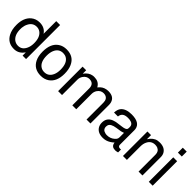

<svg xmlns="http://www.w3.org/2000/svg" viewBox="186 -1806 2906 2906"><g transform="rotate(45 1638.5 -353.0)"><path d="M495.1 -729V0H420.9V-68.8Q362.8 14.2 276.9 22Q266.1 22.9 253.9 22.9Q124 22.9 64 -88.9Q25.9 -159.2 25.9 -263.2Q25.9 -417 115.2 -492.2Q171.9 -539.1 251 -539.1Q358.9 -539.1 412.1 -458V-729ZM265.1 -460.9Q180.2 -460.9 139.2 -378.9Q119.1 -340.8 113.8 -290Q112.8 -274.9 112.8 -257.8Q112.8 -136.2 183.1 -82Q219.2 -55.2 266.1 -55.2Q348.1 -55.2 387.2 -136.2Q412.1 -186 412.1 -255.9Q412.1 -387.2 339.8 -438Q307.1 -460.9 265.1 -460.9Z M827.6 -539.1Q979.5 -539.1 1036.6 -410.2Q1065.4 -345.2 1065.4 -253.9Q1065.4 -86.9 963.9 -16.1Q907.7 22.9 828.6 22.9Q684.6 22.9 624.5 -96.2Q591.8 -162.1 591.8 -257.8Q591.8 -432.1 696.8 -502Q751.5 -539.1 827.6 -539.1ZM828.6 -461.9Q735.8 -461.9 697.8 -370.1Q678.7 -323.2 678.7 -257.8Q678.7 -121.1 756.8 -73.2Q787.6 -54.2 828.6 -54.2Q918.5 -54.2 957.5 -142.1Q978.5 -189 978.5 -254.9Q978.5 -399.9 896.5 -445.8Q866.7 -461.9 828.6 -461.9Z M1181.2 -523.9H1258.3V-450.2Q1312.5 -525.9 1386.2 -537.1Q1395.5 -538.1 1406.2 -539.1H1419.4Q1508.3 -539.1 1551.3 -474.1Q1556.2 -466.8 1560.5 -459L1589.4 -490.2Q1640.1 -538.1 1721.2 -539.1Q1843.3 -539.1 1868.2 -440.9Q1873.5 -418.9 1873.5 -393.1V0H1789.6V-360.8Q1789.6 -441.9 1726.6 -460.9Q1710.4 -465.8 1692.4 -465.8Q1631.3 -465.8 1594.2 -412.1Q1569.3 -376 1569.3 -329.1V0H1485.4V-360.8Q1485.4 -448.2 1414.6 -462.9L1388.2 -465.8Q1326.2 -465.8 1289.6 -410.2Q1265.1 -375 1265.1 -329.1V0H1181.2Z M2479 -48.8V14.2Q2449.7 22 2432.6 22.9H2431.6H2421.9Q2351.1 22.9 2337.9 -40L2335.9 -54.2Q2307.6 -27.8 2280.8 -12.2Q2224.6 22.9 2157.7 22.9Q2047.9 22.9 2004.9 -51.8Q1985.8 -85.9 1985.8 -131.8Q1985.8 -233.9 2077.6 -272L2088.9 -275.9L2123 -286.1Q2131.8 -288.1 2142.1 -290Q2171.9 -294.9 2245.6 -304.2Q2318.8 -313 2330.1 -341.8V-342.8V-344.2L2333 -361.8V-383.8Q2333 -448.2 2252 -460Q2234.9 -461.9 2215.8 -461.9Q2112.8 -461.9 2095.7 -387.2Q2093.8 -377.9 2092.8 -369.1H2008.8Q2011.7 -440.9 2044.9 -478Q2099.6 -539.1 2218.8 -539.1Q2395 -539.1 2414.1 -422.9Q2416 -411.1 2416 -396V-87.9Q2416 -46.9 2460.9 -46.9H2462.9Q2468.8 -46.9 2473.6 -47.9H2474.6ZM2333 -165V-258.8L2322.8 -254.9Q2306.6 -248 2284.7 -243.2L2198.7 -230Q2092.8 -214.8 2076.7 -161.1L2072.8 -134.8V-133.8Q2072.8 -68.8 2139.6 -54.2Q2155.8 -49.8 2175.8 -49.8Q2248 -49.8 2299.8 -97.2Q2313 -108.9 2320.8 -120.1Q2333 -138.2 2333 -165Z M2569.3 -523.9H2646.5V-436Q2700.7 -521 2776.4 -535.2Q2796.4 -539.1 2820.3 -539.1Q2924.3 -539.1 2966.3 -470.2Q2985.4 -439 2986.3 -396V0H2903.3V-362.8Q2903.3 -432.1 2845.7 -457Q2823.7 -465.8 2795.4 -465.8Q2711.4 -465.8 2674.3 -389.2Q2653.3 -347.2 2653.3 -289.1V0H2569.3Z M3205.1 -523.9V0H3122.1V-523.9ZM3205.1 -729V-624H3121.1V-729Z"/></g></svg>

Font: SolaimanLipiNormal
Style: Normal
Weight: 400
Designer: Solaiman Karim
Version: Version 1.6.1 ; ttfautohint (v1.5.65-e2d9)